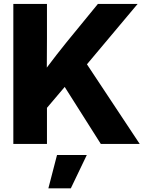

<svg xmlns="http://www.w3.org/2000/svg" viewBox="-20 -748 753 998"><path d="M177.7 -132.8V-333.5Q201.7 -367.2 225.3 -399.2Q249 -431.2 273.9 -462.9Q298.8 -494.6 326.2 -528.8L488.8 -727.5H695.3L389.6 -363.3L374.5 -364.7ZM49.3 0V-727.5H224.1V-548.3L223.1 -352.1L224.1 -268.1V0ZM503.9 0 306.6 -311.5 412.6 -442.9 706.1 0ZM231.4 231 276.4 57.6H431.2L348.1 231Z"/></svg>

Font: Inter 28pt ExtraBold
Style: Regular
Weight: 800
Designer: Rasmus Andersson
Foundry: rsms
Version: Version 4.001;git-66647c0bb